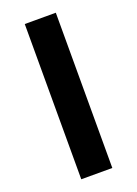

<svg xmlns="http://www.w3.org/2000/svg" viewBox="-142 -800 614 860"><g transform="rotate(-20 165.0 -370.0)"><path d="M91 0V-740H239V0Z"/></g></svg>

Font: Source Han Sans CN Bold
Style: Bold
Weight: 700
Designer: Ryoko NISHIZUKA 西塚涼子 (kana & ideographs); Paul D. Hunt (Latin, Greek & Cyrillic); Wenlong ZHANG 张文龙 (bopomofo); Sandoll 
Foundry: Adobe Systems Incorporated
Version: Version 1.00;May 30, 2023;FontCreator 11.5.0.2422 32-bit